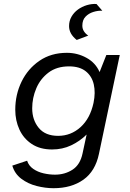

<svg xmlns="http://www.w3.org/2000/svg" viewBox="-20 -780 672 991"><path d="M375.9 -573.7Q355.6 -590.2 346 -607.8Q336.5 -625.4 336.5 -645.4Q336.5 -672 348.9 -693.7Q361.3 -715.4 382 -730.6Q402.6 -745.7 427.9 -753.3Q453.2 -760.9 478 -759.4L508.1 -724.6Q485.8 -725.9 461.6 -718.3Q437.3 -710.7 421.2 -693.7Q405 -676.8 405 -647.4Q405 -631.9 412.9 -619.1Q420.8 -606.3 435.4 -596.1ZM256.5 191.4Q213.8 191.4 169.1 180Q124.3 168.6 89.9 142.6Q55.6 116.6 43.5 74.8L119.9 49.5Q128.3 75.7 151.6 91.7Q174.8 107.8 204.8 114.6Q234.8 121.5 263.7 121.5Q314.5 121.5 354.2 95.9Q393.8 70.3 406 12.2L427.1 -85.6Q392.1 -51 347.2 -29.8Q302.2 -8.5 248.6 -8.5Q186.7 -8.5 144.1 -36.7Q101.5 -64.8 80.2 -111.4Q58.8 -158.1 58.8 -213.4Q58.8 -291.7 91.3 -358.5Q123.8 -425.3 183.7 -466.3Q243.6 -507.4 325.4 -507.4Q379.5 -507.4 426.4 -481.6Q473.4 -455.8 494 -408L528.8 -496H598.1L490.7 14.2Q472.1 103.6 410.4 147.5Q348.6 191.4 256.5 191.4ZM280 -78.8Q346 -78.8 395.7 -123.7Q445.3 -168.6 462.7 -248.9Q473.8 -302.2 463.9 -344.9Q453.9 -387.6 422.1 -412.5Q390.3 -437.4 336.4 -437.4Q272.9 -437.4 230.6 -405.5Q188.3 -373.6 167.3 -324.1Q146.2 -274.6 146.2 -221Q146.2 -160.9 180.1 -119.8Q213.9 -78.8 280 -78.8Z"/></svg>

Font: Atkinson Hyperlegible Mono ExtraLight
Style: Italic
Weight: 200
Italic angle: -12°
Monospace: yes
Designer: Elliott Scott, Megan Eiswerth, Linus Boman, Theodore Petrosky, Letters from Sweden
Foundry: Applied Design Works, Letters from Sweden
Version: Version 2.001